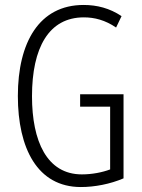

<svg xmlns="http://www.w3.org/2000/svg" viewBox="-20 -744 573 774"><path d="M303 -364V-314H424V-61C392 -49 351 -41 310 -41C169 -41 109 -175 109 -356C109 -552 177 -674 318 -674C361 -674 404 -663 448 -633L470 -679C422 -711 371 -724 317 -724C138 -724 52 -573 52 -357C52 -146 131 10 306 10C362 10 424 -2 478 -25V-364Z"/></svg>

Font: Noto Sans Lao ExtraCondensed Light
Style: Regular
Weight: 300
Width: 2
Designer: Monotype Design Team
Foundry: Monotype Imaging Inc.
Version: Version 2.003